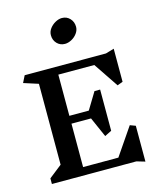

<svg xmlns="http://www.w3.org/2000/svg" viewBox="-156 -1217 1129 1346"><g transform="rotate(-15 408.5 -544.0)"><path d="M668 0H55V-41L149 -115V-702L43 -736L68 -786H658L719 -804V-564L679 -549L558 -729H297V-430H438L512 -552H553V-253L503 -228L439 -373H297V-58H553L689 -257L729 -242V18ZM504 -1021Q504 -996 487.5 -973.5Q471 -951 446.5 -938Q422 -925 399 -925Q364 -925 341 -949Q318 -973 318 -1009Q318 -1035 334.5 -1057Q351 -1079 375.5 -1092.5Q400 -1106 423 -1106Q458 -1106 481 -1081.5Q504 -1057 504 -1021Z"/></g></svg>

Font: Inknut Antiqua SemiBold
Style: Regular
Weight: 600
Designer: Claus Eggers Sørensen
Foundry: Claus Eggers Sørensen
Version: Version 1.003; ttfautohint (v1.8.2) -l 8 -r 50 -G 200 -x 14 